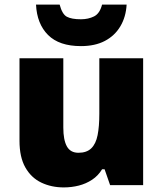

<svg xmlns="http://www.w3.org/2000/svg" viewBox="-20 -807 710 837"><path d="M604 -553V0H460L436 -69H425Q408 -41 381.5 -23.5Q355 -6 323.5 2Q292 10 258 10Q204 10 160 -11Q116 -32 90.5 -77Q65 -122 65 -193V-553H256V-251Q256 -197 271.5 -169Q287 -141 322 -141Q358 -141 378 -160.5Q398 -180 405.5 -218Q413 -256 413 -311V-553ZM532 -787Q529 -733 504.5 -692Q480 -651 437 -628.5Q394 -606 333 -606Q238 -606 189.5 -654.5Q141 -703 137 -787H240Q251 -745 271.5 -734Q292 -723 333 -723Q365 -723 390 -735.5Q415 -748 425 -787Z"/></svg>

Font: Noto Sans Khmer Black
Style: Regular
Weight: 900
Version: Version 2.003